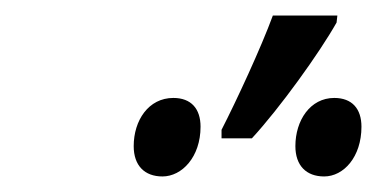

<svg xmlns="http://www.w3.org/2000/svg" viewBox="-20 -858 497 247"><path d="M265 -680H304C340 -719 391 -790 413 -829L414 -838H331C316 -797 284 -728 265 -691ZM397 -631C422 -631 445 -656 445 -695C445 -718 433 -732 410 -732C379 -732 360 -703 360 -670C360 -645 374 -631 397 -631ZM189 -631C214 -631 238 -656 238 -695C238 -718 226 -732 203 -732C171 -732 152 -703 152 -670C152 -645 166 -631 189 -631Z"/></svg>

Font: Noto Sans Display SemiCondensed
Style: Italic
Weight: 400
Width: 4
Italic angle: -12°
Designer: Monotype Design Team
Foundry: Monotype Imaging Inc.
Version: Version 1.900